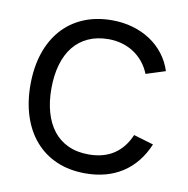

<svg xmlns="http://www.w3.org/2000/svg" viewBox="-68 -622 691 704"><g transform="rotate(10 277.0 -270.0)"><path d="M294 15Q234.5 15 187.5 -5.2Q140.5 -25.5 107.8 -62.8Q75 -100 57.5 -152.8Q40 -205.5 40 -270Q40 -335.5 57.5 -388Q75 -440.5 108 -477.8Q141 -515 188.2 -535Q235.5 -555 294.5 -555Q335.5 -555 371.8 -544.5Q408 -534 437.2 -514.8Q466.5 -495.5 488 -467.8Q509.5 -440 520.5 -405.5L448.5 -382.5Q439 -406.5 423.5 -425.5Q408 -444.5 388.2 -457.5Q368.5 -470.5 344.5 -477.5Q320.5 -484.5 294 -484.5Q251.5 -484.5 218.5 -469.5Q185.5 -454.5 163.2 -426.8Q141 -399 129.5 -359.2Q118 -319.5 118 -270Q118 -221.5 129.2 -182Q140.5 -142.5 162.5 -114.2Q184.5 -86 217.5 -70.8Q250.5 -55.5 294 -55.5Q350 -55.5 388 -80.8Q426 -106 446.5 -154.5L520.5 -132.5Q490 -60 432.2 -22.5Q374.5 15 294 15Z"/></g></svg>

Font: Vela Sans
Style: Regular
Weight: 400
Designer: Principal design: Mikhail Sharanda - project Manrope.
Design modification: Ravid Balaliev
Foundry: Mikhail Sharanda
Version: Version 1.001